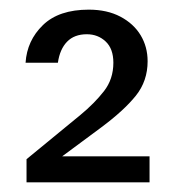

<svg xmlns="http://www.w3.org/2000/svg" viewBox="-20 -730 370 398"><path d="M35 -352V-400L147 -492Q176 -516 195.5 -541Q215 -566 215 -600Q215 -629 199 -644Q183 -659 160 -659Q134 -659 119 -643.5Q104 -628 100 -600H33Q36 -646 69 -678Q102 -710 164 -710Q202 -710 229.5 -695.5Q257 -681 271.5 -657Q286 -633 286 -603Q286 -562 261.5 -531.5Q237 -501 190 -466L109 -406H290V-352Z"/></svg>

Font: DM Sans 9pt
Style: Regular
Weight: 400
Designer: Colophon Foundry, Jonny Pinhorn
Foundry: Colophon Foundry
Version: Version 4.004;gftools[0.9.30]